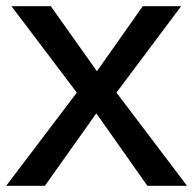

<svg xmlns="http://www.w3.org/2000/svg" viewBox="-24 -600 624 620"><path d="M121 0 287 -234 452 0H580L352 -301L561 -580H437L289 -370L140 -580H13L224 -301L-4 0Z"/></svg>

Font: Charger Pro
Style: Blk
Weight: 900
Designer: Jasper
Foundry: Cannot Into Space Fonts
Version: Version 1.09